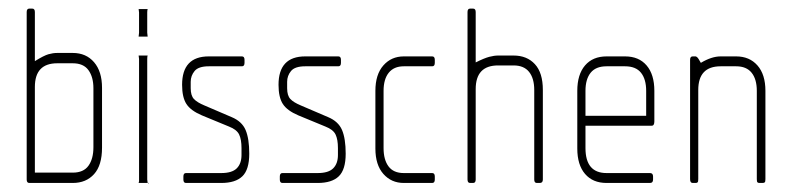

<svg xmlns="http://www.w3.org/2000/svg" viewBox="-20 -425 1840 446"><path d="M149 0H48Q42 0 42 -8V-397Q42 -405 48 -405H55Q61 -405 61 -397V-283Q82 -296 92.5 -299Q103 -302 113 -302H149Q180 -302 198.5 -280.5Q217 -259 217 -221V-82Q217 -41 198.5 -20.5Q180 0 149 0ZM197 -220Q197 -246 185.5 -262Q174 -278 149 -278H113Q61 -278 61 -223V-24H149Q174 -24 185.5 -40Q197 -56 197 -83Z M323 -404Q322 -401 322 -396V-349Q322 -347 322.5 -344.5Q323 -342 323 -340H302Q302 -342 302.5 -344.5Q303 -347 303 -349V-396Q303 -398 302.5 -400Q302 -402 302 -404ZM323 -296Q322 -294 322 -288V-8Q322 -6 322.5 -4Q323 -2 323 0Q324 0 325 1Q326 2 326 0H302L303 -4V-8V-288Q303 -290 302.5 -292Q302 -294 302 -296Z M494 0H412Q406 0 406 -8V-15Q406 -23 412 -23H494Q519 -23 530 -34Q541 -45 541 -65V-81Q541 -101 535.5 -112.5Q530 -124 512 -131L449 -157Q423 -168 413 -183.5Q403 -199 403 -228Q403 -294 465 -294H542Q548 -294 548 -286V-279Q548 -271 542 -271H465Q441 -271 432 -260Q423 -249 423 -235V-220Q423 -203 430.5 -195Q438 -187 455 -180L518 -153Q542 -143 550.5 -123Q559 -103 559 -68Q559 -31 543 -15.5Q527 0 494 0Z M718 0H636Q630 0 630 -8V-15Q630 -23 636 -23H718Q743 -23 754 -34Q765 -45 765 -65V-81Q765 -101 759.5 -112.5Q754 -124 736 -131L673 -157Q647 -168 637 -183.5Q627 -199 627 -228Q627 -294 689 -294H766Q772 -294 772 -286V-279Q772 -271 766 -271H689Q665 -271 656 -260Q647 -249 647 -235V-220Q647 -203 654.5 -195Q662 -187 679 -180L742 -153Q766 -143 774.5 -123Q783 -103 783 -68Q783 -31 767 -15.5Q751 0 718 0Z M984 0H918Q889 0 870.5 -21Q852 -42 852 -80V-214Q852 -252 870.5 -273Q889 -294 918 -294H984Q990 -294 990 -286V-279Q990 -271 984 -271H918Q895 -271 883 -256Q871 -241 871 -214V-81Q871 -54 882.5 -38.5Q894 -23 918 -23H984Q990 -23 990 -15V-8Q990 0 984 0Z M1234 0H1227Q1221 0 1221 -8V-216Q1221 -243 1209 -258Q1197 -273 1173 -273H1137Q1085 -273 1085 -218V-8Q1085 0 1079 0H1072Q1066 0 1066 -8V-397Q1066 -405 1072 -405H1079Q1085 -405 1085 -397V-280Q1105 -290 1116.5 -293Q1128 -296 1137 -296H1173Q1204 -296 1222.5 -276Q1241 -256 1241 -216V-8Q1241 0 1234 0Z M1494 -133H1340V-81Q1340 -23 1389 -23H1490Q1497 -23 1497 -15V-8Q1497 0 1490 0H1389Q1357 0 1339 -21Q1321 -42 1321 -80V-214Q1321 -252 1339 -273Q1357 -294 1389 -294H1432Q1464 -294 1482 -273Q1500 -252 1500 -214V-143Q1500 -133 1494 -133ZM1481 -214Q1481 -241 1469 -256Q1457 -271 1432 -271H1389Q1364 -271 1352 -256Q1340 -241 1340 -214V-156H1481Z M1751 0H1744Q1741 0 1739.5 -1.5Q1738 -3 1738 -9V-214Q1738 -241 1726 -256Q1714 -271 1690 -271H1654Q1602 -271 1602 -216V-9Q1602 -3 1600.5 -1.5Q1599 0 1596 0H1589Q1583 0 1583 -9V-286Q1583 -294 1589 -294H1596Q1597 -294 1599.5 -292Q1602 -290 1608 -279Q1633 -294 1654 -294H1690Q1721 -294 1739.5 -273Q1758 -252 1758 -214V-9Q1758 -3 1756.5 -1.5Q1755 0 1751 0Z"/></svg>

Font: Chathura Light
Style: Regular
Weight: 300
Designer: Appaji Ambarisha Darbha
Foundry: Aditya Fonts
Version: Version 1.002 2016